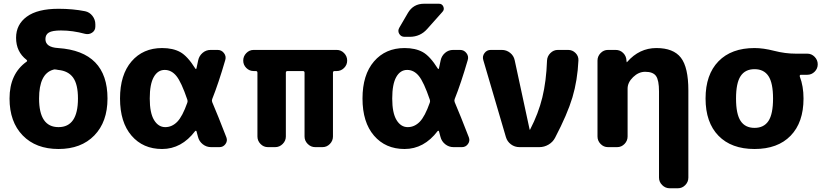

<svg xmlns="http://www.w3.org/2000/svg" viewBox="-20 -787 4410 1027"><path d="M264 -414Q189 -392 189 -260Q189 -107 293 -107Q397 -107 397 -260Q397 -336 371 -372Q345 -408 291 -413Q289 -413 285.5 -414Q282 -415 280 -415Q270 -417 264 -414ZM31 -260Q31 -392 122 -457Q128 -461 122 -467Q66 -510 66 -585Q66 -656 123.5 -698Q181 -740 293 -740Q370 -740 435 -727Q459 -722 474.5 -702Q490 -682 490 -657V-645Q490 -624 473 -612.5Q456 -601 435 -606Q369 -624 306 -624Q260 -624 241.5 -613Q223 -602 223 -578Q223 -534 291 -530Q555 -512 555 -260Q555 -135 484.5 -62.5Q414 10 293 10Q172 10 101.5 -62.5Q31 -135 31 -260Z M861 -413Q824 -413 802.5 -375Q781 -337 781 -260Q781 -183 804 -145Q827 -107 864 -107Q900 -107 928 -135.5Q956 -164 982 -238Q985 -246 982 -254Q950 -348 923.5 -380.5Q897 -413 861 -413ZM847 10Q745 10 683.5 -61.5Q622 -133 622 -260Q622 -387 683.5 -458.5Q745 -530 847 -530Q905 -530 944 -508.5Q983 -487 1025 -420Q1029 -415 1031 -422L1040 -464Q1045 -488 1063.5 -504Q1082 -520 1107 -520H1144Q1165 -520 1178 -503Q1191 -486 1185 -466Q1149 -342 1115 -257Q1112 -249 1115 -241Q1145 -171 1191 -52Q1198 -33 1186 -16.5Q1174 0 1154 0H1109Q1084 0 1064.5 -15.5Q1045 -31 1039 -55Q1038 -60 1035 -70Q1032 -80 1031 -85Q1030 -87 1028 -87.5Q1026 -88 1024 -86Q951 10 847 10Z M1337 -407Q1314 -407 1297.5 -423.5Q1281 -440 1281 -463Q1281 -486 1297.5 -503Q1314 -520 1337 -520H1781Q1804 -520 1820.5 -503Q1837 -486 1837 -463Q1837 -440 1820.5 -423.5Q1804 -407 1781 -407H1770Q1761 -407 1761 -398V-57Q1761 -34 1744.5 -17Q1728 0 1705 0H1666Q1643 0 1626 -17Q1609 -34 1609 -57V-398Q1609 -407 1600 -407H1518Q1509 -407 1509 -398V-57Q1509 -34 1492 -17Q1475 0 1452 0H1413Q1390 0 1373.5 -17Q1357 -34 1357 -57V-398Q1357 -407 1348 -407Z M2158 -413Q2121 -413 2099.5 -375Q2078 -337 2078 -260Q2078 -183 2101 -145Q2124 -107 2161 -107Q2197 -107 2225 -135.5Q2253 -164 2279 -238Q2282 -246 2279 -254Q2247 -348 2220.5 -380.5Q2194 -413 2158 -413ZM2144 10Q2042 10 1980.5 -61.5Q1919 -133 1919 -260Q1919 -387 1980.5 -458.5Q2042 -530 2144 -530Q2202 -530 2241 -508.5Q2280 -487 2322 -420Q2326 -415 2328 -422L2337 -464Q2342 -488 2360.5 -504Q2379 -520 2404 -520H2441Q2462 -520 2475 -503Q2488 -486 2482 -466Q2446 -342 2412 -257Q2409 -249 2412 -241Q2442 -171 2488 -52Q2495 -33 2483 -16.5Q2471 0 2451 0H2406Q2381 0 2361.5 -15.5Q2342 -31 2336 -55Q2335 -60 2332 -70Q2329 -80 2328 -85Q2327 -87 2325 -87.5Q2323 -88 2321 -86Q2248 10 2144 10ZM2328 -767Q2345 -767 2351.5 -751.5Q2358 -736 2347 -724L2265 -632Q2228 -590 2171 -590H2144Q2125 -590 2115.5 -606Q2106 -622 2116 -639L2162 -718Q2191 -767 2248 -767Z M2686 -54 2565 -466Q2559 -486 2571.5 -503Q2584 -520 2605 -520H2664Q2689 -520 2708.5 -504.5Q2728 -489 2733 -465L2813 -94Q2813 -93 2814 -93Q2816 -93 2816 -95Q2860 -180 2881 -266Q2902 -352 2906 -463Q2907 -486 2924 -503Q2941 -520 2964 -520H3019Q3042 -520 3058.5 -503.5Q3075 -487 3074 -464Q3069 -357 3042 -266.5Q3015 -176 2949 -50Q2937 -27 2914 -13.5Q2891 0 2865 0H2759Q2733 0 2713 -15Q2693 -30 2686 -54Z M3232 0Q3209 0 3192.5 -17Q3176 -34 3176 -57V-463Q3176 -486 3192.5 -503Q3209 -520 3232 -520H3273Q3297 -520 3313.5 -503.5Q3330 -487 3331 -463L3332 -455Q3332 -454 3333 -454L3335 -456Q3400 -530 3491 -530Q3582 -530 3622 -478.5Q3662 -427 3662 -303V163Q3662 186 3645.5 203Q3629 220 3606 220H3562Q3539 220 3522 203Q3505 186 3505 163V-298Q3505 -358 3489 -380.5Q3473 -403 3431 -403Q3396 -403 3366.5 -374.5Q3337 -346 3337 -313V-57Q3337 -34 3320.5 -17Q3304 0 3281 0Z M4090.5 -380Q4066 -417 4016 -417Q3966 -417 3941.5 -380Q3917 -343 3917 -260Q3917 -177 3941.5 -140Q3966 -103 4016 -103Q4066 -103 4090.5 -140Q4115 -177 4115 -260Q4115 -343 4090.5 -380ZM4016 -530Q4063 -530 4121.5 -515Q4180 -500 4236 -500H4298Q4321 -500 4337.5 -483Q4354 -466 4354 -443Q4354 -420 4337.5 -403.5Q4321 -387 4298 -387H4263Q4260 -387 4258.5 -384Q4257 -381 4258 -378Q4278 -326 4278 -260Q4278 -132 4209 -61Q4140 10 4016 10Q3892 10 3823 -61Q3754 -132 3754 -260Q3754 -388 3823 -459Q3892 -530 4016 -530Z"/></svg>

Font: Rounded Mplus 1c ExtraBold
Style: Regular
Weight: 800
Version: Version 1.059.20150529